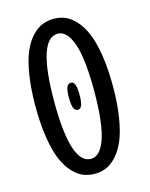

<svg xmlns="http://www.w3.org/2000/svg" viewBox="-110 -777 669 858"><g transform="rotate(-15 225.0 -347.5)"><path d="M222.5 11Q194 11 169.2 1.2Q144.5 -8.5 120.8 -34Q97 -59.5 80 -99Q63 -138.5 52.8 -202.2Q42.5 -266 42.5 -348Q42.5 -430 52.8 -493.5Q63 -557 80 -596.5Q97 -636 120.8 -661.2Q144.5 -686.5 169.2 -696.2Q194 -706 222.5 -706Q249.5 -706 273.8 -696.2Q298 -686.5 321.8 -661Q345.5 -635.5 362.5 -596.2Q379.5 -557 390 -493.2Q400.5 -429.5 400.5 -348Q400.5 -266 390 -202Q379.5 -138 362.5 -98.8Q345.5 -59.5 321.8 -34Q298 -8.5 273.8 1.2Q249.5 11 222.5 11ZM222.5 -58Q242.5 -58 258.5 -73.5Q274.5 -89 287.2 -122Q300 -155 307 -212.2Q314 -269.5 314 -348Q314 -500 289.2 -568.5Q264.5 -637 222.5 -637Q129 -637 129 -348Q129 -58 222.5 -58ZM223.5 -285Q210 -285 203.5 -298.8Q197 -312.5 197 -348.5Q197 -383 203.5 -396.5Q210 -410 223.5 -410Q246.5 -410 246.5 -348.5Q246.5 -285 223.5 -285Z"/></g></svg>

Font: League Mono Condensed
Style: Regular
Weight: 400
Width: 1
Designer: Tyler Finck
Foundry: The League of Moveable Type / Tyler Finck
Version: Version 2.210